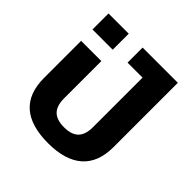

<svg xmlns="http://www.w3.org/2000/svg" viewBox="-187 -863 1026 1026"><g transform="rotate(45 326.0 -349.5)"><path d="M323.2 9.8Q61 9.8 61 -222.2V-502H213.9V-220.2Q213.9 -164.1 240.5 -137.5Q267.1 -110.8 323.2 -110.8Q379.4 -110.8 405.8 -137.9Q432.1 -165 432.1 -220.2V-595.2H318.8V-709H585V-222.2Q585 -107.9 518.6 -49.1Q452.1 9.8 323.2 9.8ZM213.9 -709V-587.9H61V-709Z"/></g></svg>

Font: Sarala
Style: Bold
Weight: 700
Designer: Andres Torresi
Foundry: Huerta Tipografica
Version: Version 1.004;PS 001.003;hotconv 1.0.70;makeotf.lib2.5.58329